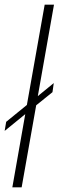

<svg xmlns="http://www.w3.org/2000/svg" viewBox="-22 -805 252 825"><path d="M-2 -242.5 4.5 -281.5 93.5 -354 170 -785H210L140.5 -392L209 -448L203.5 -409L133.5 -352.5L71 0H31L86.5 -314.5Z"/></svg>

Font: Anybody ExtraExpanded ExtraLight
Style: Italic
Weight: 200
Width: 8
Italic angle: -10°
Designer: Tyler Finck
Foundry: Etcetera Type Company
Version: Version 1.010; ttfautohint (v1.8.3) -l 8 -r 50 -G 200 -x 14 